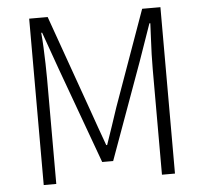

<svg xmlns="http://www.w3.org/2000/svg" viewBox="-52 -784 891 838"><g transform="rotate(-5 393.5 -364.5)"><path d="M106 0V-729H187L336 -310Q350 -271 364 -230.5Q378 -190 393 -150H397Q411 -190 424.5 -230.5Q438 -271 451 -310L601 -729H681V0H624V-462Q624 -493 625 -527.5Q626 -562 628 -597.5Q630 -633 631 -663H627L570 -500L417 -78H369L215 -500L157 -663H153Q156 -633 157.5 -597.5Q159 -562 160 -527.5Q161 -493 161 -462V0Z"/></g></svg>

Font: Noto Sans KR Thin Light
Style: Regular
Weight: 300
Version: Version 2.004-H2;hotconv 1.0.118;makeotfexe 2.5.65603